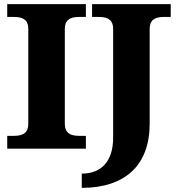

<svg xmlns="http://www.w3.org/2000/svg" viewBox="-20 -720 862 930"><path d="M294 -120V-580C294 -620 315 -638 363 -638H396V-700H15V-638H48C96 -638 117 -620 117 -580V-120C117 -80 96 -62 48 -62H15V0H396V-62H363C315 -62 294 -80 294 -120ZM376 190C587 190 705 79 705 -120V-580C705 -620 726 -638 774 -638H807V-700H426V-638H459C507 -638 528 -620 528 -580V-53C528 59 473 121 376 121Z"/></svg>

Font: LT Superior Serif ExtraBold
Style: Regular
Weight: 800
Designer: Daniel Lyons
Foundry: LyonsType
Version: Version 2.120;FEAKit 1.0